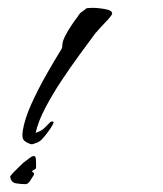

<svg xmlns="http://www.w3.org/2000/svg" viewBox="-20 -448 416 490"><path d="M56 -81Q43 -86 39.5 -92Q36 -98 38 -114Q43 -145 60 -182.5Q77 -220 98 -257Q119 -294 137 -323Q139 -327 139 -329V-332Q139 -342 146.5 -356.5Q154 -371 163.5 -385Q173 -399 178 -405Q183 -414 188.5 -417.5Q194 -421 201 -427Q203 -427 207 -427.5Q211 -428 215 -428Q231 -428 249.5 -424.5Q268 -421 266 -412Q266 -411 260.5 -404Q255 -397 247 -389L233 -374Q230 -370 228 -368Q226 -366 224 -364Q207 -341 183.5 -309Q160 -277 136.5 -241.5Q113 -206 95 -171.5Q77 -137 71 -109Q86 -114 92.5 -120.5Q99 -127 109 -137L113 -138Q118 -139 116 -133L114 -129Q111 -123 103 -112Q95 -101 90 -96Q82 -86 72 -83Q68 -82 64.5 -80.5Q61 -79 56 -81ZM45 22Q35 22 21.5 20Q8 18 6 3Q6 1 13.5 -7Q21 -15 29.5 -23Q38 -31 40 -33Q43 -35 54.5 -44Q66 -53 70 -48Q72 -44 72 -33V-19Q72 -18 69 -16Q68 -15 65 -13.5Q62 -12 61 -11H62V-10Q64 -9 66 -6.5Q68 -4 66 -1Q62 6 56.5 14Q51 22 45 22Z"/></svg>

Font: Qwitcher Grypen
Style: Bold
Weight: 700
Designer: Robert E. Leuschke
Foundry: Robert E. Leuschke
Version: Version 1.100; ttfautohint (v1.8.3)